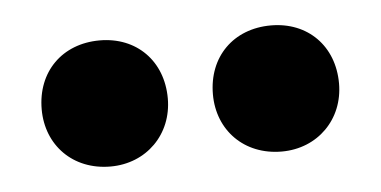

<svg xmlns="http://www.w3.org/2000/svg" viewBox="-27 -780 455 229"><g transform="rotate(-5 200.0 -665.5)"><path d="M98 -590C141 -590 173 -622 173 -665C173 -710 142 -741 98 -741C53 -741 22 -710 22 -665C22 -622 53 -590 98 -590ZM303 -590C346 -590 378 -622 378 -665C378 -710 347 -741 303 -741C258 -741 227 -710 227 -665C227 -622 258 -590 303 -590Z"/></g></svg>

Font: Arthouse Owned
Style: Bold
Weight: 700
Designer: Jeremy Tribby
Foundry: Tribby Type
Version: Version 1.000;PS 001.000;hotconv 1.0.88;makeotf.lib2.5.64775